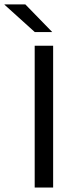

<svg xmlns="http://www.w3.org/2000/svg" viewBox="-80 -845 335 865"><path d="M159.4 0H76.3V-639H159.4ZM34.2 -825.1 154.7 -701.3V-700.4H76.9L-59.7 -823.7V-825.1Z"/></svg>

Font: Anek Odia Medium
Style: Regular
Weight: 500
Designer: Yesha Goshar & Mahesh Sahu (Odia), Yesha Goshar (Latin)
Foundry: Ek Type
Version: Version 1.003